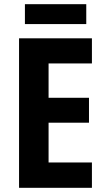

<svg xmlns="http://www.w3.org/2000/svg" viewBox="-20 -897 504 917"><path d="M419 0H71V-714H419V-594H212V-430H405V-311H212V-121H419ZM392 -877V-782H99V-877Z"/></svg>

Font: Noto Sans Myanmar UI Condensed
Style: Bold
Weight: 700
Width: 3
Designer: Monotype Design Team
Foundry: Monotype Imaging Inc.
Version: Version 2.103; ttfautohint (v1.8.4.7-5d5b)